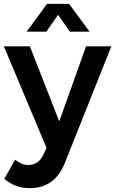

<svg xmlns="http://www.w3.org/2000/svg" viewBox="-27 -775 597 995"><path d="M331 -755 437 -611H335L274 -698L213 -611H111L217 -755ZM310 67Q284 134 238 167Q192 200 128 200Q89 200 57.5 188.5Q26 177 -5 152L51 53Q70 67 86 73.5Q102 80 120 80Q173 80 198 26L214 -9L-7 -535H128L280 -146L419 -535H550Z"/></svg>

Font: QuotatisMedium
Style: Regular
Weight: 500
Designer: Julieta Ulanovsky
Foundry: Quotatis-Medium
Version: Version 4.000;PS 004.000;hotconv 1.0.88;makeotf.lib2.5.64775